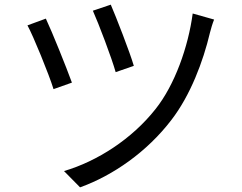

<svg xmlns="http://www.w3.org/2000/svg" viewBox="-20 -772 1040 825"><path d="M379 -726C403 -673 461 -520 477 -462L555 -489C539 -545 477 -704 456 -752ZM808 -714C789 -571 731 -407 648 -303C547 -175 398 -79 255 -37L324 33C466 -18 612 -120 716 -256C798 -362 853 -508 882 -631C886 -647 893 -671 900 -688ZM98 -663C122 -620 191 -451 210 -389L289 -417C265 -483 204 -635 177 -692Z"/></svg>

Font: Spoqa Han Sans Neo Regular
Style: Regular
Weight: 400
Designer: [Spoqa Han Sans Neo] Dong-huui Kim  Younghwa Kang  Yujin Lee  [Noto Sans] Ryoko NISHIZUKA  (kana & ideographs); Paul D. 
Foundry: Spoqa (http://www.spoqa-han-sans.com)
Version: Version 1.000